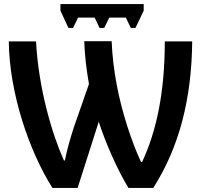

<svg xmlns="http://www.w3.org/2000/svg" viewBox="-20 -915 980 937"><path d="M274.9 -895V-862.8L314 -778.8H336.9L360.8 -829.1H441.9L465.8 -778.8H488.8L513.2 -829.1H594.2L618.2 -778.8H641.1L681.2 -862.8V-895ZM358.9 2 461.9 -320.8C494.1 -221.2 550.3 -90.3 606.9 2H728C855 -196.8 915.5 -434.1 918 -712.9H784.2C784.2 -463.4 743.7 -275.4 673.8 -125H668C644.5 -175.3 622.6 -232.9 601.6 -297.9C559.6 -427.7 530.3 -573.7 524.9 -713.9H391.1C393.6 -641.1 401.9 -575.7 414.1 -504.9L339.8 -292C322.8 -238.8 305.2 -178.7 296.9 -131.8H292C234.9 -258.8 168.5 -479 155.8 -712.9H22.9C25.4 -462.4 122.1 -177.2 235.8 2Z"/></svg>

Font: Noto Reveo Sans
Style: Regular
Weight: 600
Designer: Monotype Design Team
Foundry: Monotype Imaging Inc.
Version: Version 2.007